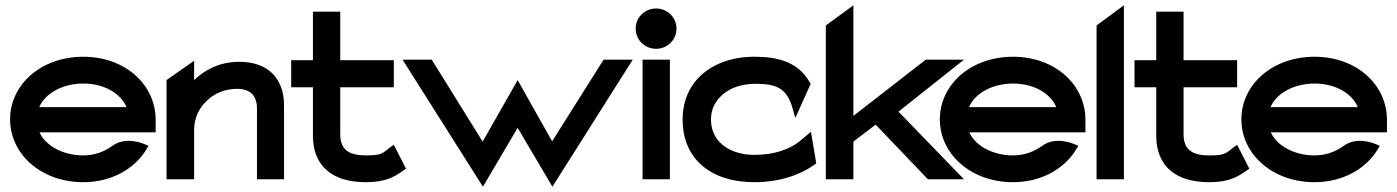

<svg xmlns="http://www.w3.org/2000/svg" viewBox="-20 -676 5269 724"><path d="M294 11C399 11 486 -38 531 -111L540 -126L524 -133C523 -133 455 -164 404 -126C373 -104 337 -90 294 -90C218 -90 152 -126 129 -177H567V-224C567 -356 453 -462 294 -462C135 -462 18 -357 18 -226C18 -95 135 11 294 11ZM294 -361C371 -361 435 -325 457 -272H128C150 -324 216 -361 294 -361Z M712 0V-186C712 -234 733 -272 762 -298C787 -322 825 -341 874 -341C926 -341 949 -313 949 -267V0H1051V-280C1051 -374 996 -443 883 -443C808 -443 753 -413 712 -374V-447L608 -374V0Z M1160 -347V-160C1162 -52 1230 11 1360 11C1436 11 1468 -10 1501 -33L1511 -40L1465 -130L1451 -120C1421 -98 1422 -90 1360 -90C1291 -90 1263 -115 1263 -171V-347H1465V-449H1263V-632H1160V-449H1078V-347Z M1801 28 1932 -194 2063 28 2366 -451H2256L2062 -143L1932 -374L1800 -142L1608 -451H1498Z M2454 -492C2496 -492 2531 -525 2531 -568C2531 -611 2496 -644 2454 -644C2412 -644 2377 -611 2377 -568C2377 -525 2412 -492 2454 -492ZM2506 0V-451H2403V0Z M2571 -131C2604 -48 2688 11 2825 11C2922 11 3000 -18 3051 -55L3058 -60L3038 -179L2995 -143C2957 -113 2900 -92 2825 -92C2801 -92 2778 -95 2757 -102C2701 -120 2661 -161 2661 -226C2661 -245 2665 -263 2673 -279C2697 -325 2748 -360 2831 -360C2910 -360 2947 -341 2968 -270L2979 -231L3037 -360L3033 -366C2987 -449 2899 -462 2825 -462C2782 -462 2745 -456 2709 -443C2618 -410 2554 -336 2554 -225C2554 -192 2559 -160 2571 -131Z M3198 0V-142L3282 -206L3479 0H3615L3368 -255L3615 -451H3471L3198 -239V-656L3094 -580V0Z M3800 11C3905 11 3992 -38 4037 -111L4046 -126L4030 -133C4029 -133 3961 -164 3910 -126C3879 -104 3843 -90 3800 -90C3724 -90 3658 -126 3635 -177H4073V-224C4073 -356 3959 -462 3800 -462C3641 -462 3524 -357 3524 -226C3524 -95 3641 11 3800 11ZM3800 -361C3877 -361 3941 -325 3963 -272H3634C3656 -324 3722 -361 3800 -361Z M4218 0V-656L4115 -580V0Z M4340 -347V-160C4342 -52 4410 11 4540 11C4616 11 4648 -10 4681 -33L4691 -40L4645 -130L4631 -120C4601 -98 4602 -90 4540 -90C4471 -90 4443 -115 4443 -171V-347H4645V-449H4443V-632H4340V-449H4258V-347Z M4937 11C5042 11 5129 -38 5174 -111L5183 -126L5167 -133C5166 -133 5098 -164 5047 -126C5016 -104 4980 -90 4937 -90C4861 -90 4795 -126 4772 -177H5210V-224C5210 -356 5096 -462 4937 -462C4778 -462 4661 -357 4661 -226C4661 -95 4778 11 4937 11ZM4937 -361C5014 -361 5078 -325 5100 -272H4771C4793 -324 4859 -361 4937 -361Z"/></svg>

Font: Charger Pro
Style: BlkExt
Weight: 900
Designer: Jasper
Foundry: Cannot Into Space Fonts
Version: Version 1.09